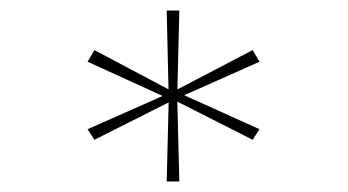

<svg xmlns="http://www.w3.org/2000/svg" viewBox="-20 -720 660 364"><path d="M296 -376 300 -536 310 -531 159 -455 146 -475 304 -545V-531L146 -603L159 -625L312 -544L300 -528L296 -700H320L316 -539L302 -543L459 -625L472 -603L317 -534V-545L472 -475L459 -455L307 -532L316 -534L320 -376Z"/></svg>

Font: Lexend Tera Thin
Style: Regular
Weight: 250
Version: Version 1.007